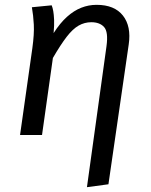

<svg xmlns="http://www.w3.org/2000/svg" viewBox="-20 -559 626 795"><path d="M380 -539Q454 -539 489 -494.5Q524 -450 513 -375L429 204L340 216L421 -368Q429 -427 411 -447Q393 -467 358 -467Q330 -467 305.5 -453Q281 -439 256 -406.5Q231 -374 199 -319L154 0H63L114 -360Q122 -418 120 -457Q118 -496 112 -529L194 -537Q198 -527 200.5 -513Q203 -499 204 -477Q205 -455 202 -422Q229 -464 257.5 -489.5Q286 -515 316.5 -527Q347 -539 380 -539Z"/></svg>

Font: Fira Sans Variable
Style: Italic
Weight: 397
Italic angle: -8°
Designer: Carrois Corporate & Edenspiekermann AG
Foundry: Carrois Corporate GbR & Edenspiekermann AG
Version: Version 4.202